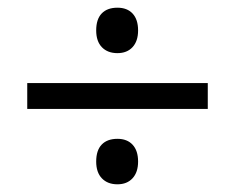

<svg xmlns="http://www.w3.org/2000/svg" viewBox="-20 -602 612 499"><path d="M50.8 -318.8V-386.2H520V-318.8ZM230 -182.1Q230 -211.4 244.4 -226.3Q258.8 -241.2 285.2 -241.2Q310.5 -241.2 324.7 -225.8Q338.9 -210.4 338.9 -182.1Q338.9 -154.3 324.5 -138.7Q310.1 -123 285.2 -123Q259.8 -123 244.9 -138.4Q230 -153.8 230 -182.1ZM230 -522.9Q230 -552.2 244.4 -567.1Q258.8 -582 285.2 -582Q310.5 -582 324.7 -566.7Q338.9 -551.3 338.9 -522.9Q338.9 -495.1 324.5 -479.5Q310.1 -463.9 285.2 -463.9Q259.8 -463.9 244.9 -479.2Q230 -494.6 230 -522.9Z"/></svg>

Font: CAA NEO Sans
Style: Regular
Weight: 400
Version: Version 1.10